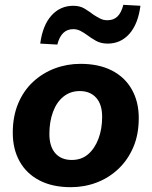

<svg xmlns="http://www.w3.org/2000/svg" viewBox="-20 -766 629 797"><path d="M274 11Q198 11 144 -17Q90 -45 61.5 -96Q33 -147 33 -215Q33 -283 55.5 -336.5Q78 -390 117.5 -426.5Q157 -463 207.5 -482Q258 -501 314 -501Q390 -501 444 -473.5Q498 -446 527 -395Q556 -344 556 -276Q556 -207 533 -154Q510 -101 470.5 -64Q431 -27 380.5 -8Q330 11 274 11ZM278 -102Q318 -102 345.5 -125.5Q373 -149 388.5 -189.5Q404 -230 404 -281Q404 -333 379 -360.5Q354 -388 311 -388Q272 -388 243.5 -365Q215 -342 200 -301.5Q185 -261 185 -210Q185 -158 209.5 -130Q234 -102 278 -102ZM218 -581 147 -585Q157 -661 193.5 -701.5Q230 -742 284 -742Q312 -742 331.5 -730Q351 -718 368 -705Q382 -696 395.5 -689Q409 -682 426 -682Q452 -682 468 -698Q484 -714 492 -746L563 -742Q553 -666 517 -625.5Q481 -585 427 -585Q399 -585 378.5 -596.5Q358 -608 341 -621Q327 -631 313.5 -638Q300 -645 284 -645Q259 -645 242.5 -629Q226 -613 218 -581Z"/></svg>

Font: Nunito Sans 12pt ExtraLight ExtraBold
Style: Italic
Weight: 800
Italic angle: -9°
Version: Version 3.101;gftools[0.9.27]